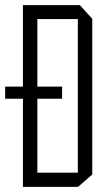

<svg xmlns="http://www.w3.org/2000/svg" viewBox="-32 -724 424 745"><path d="M-12 -341V-388H209V-341ZM113 -650V-704H278L326 -651V-650ZM57 1V-54H270V1ZM57 -54V-704H113V-54ZM270 1V-650H326V-47L271 1Z"/></svg>

Font: Foldit Thin Light
Style: Regular
Weight: 300
Version: Version 1.003